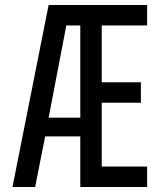

<svg xmlns="http://www.w3.org/2000/svg" viewBox="-20 -750 640 770"><path d="M30 0 175 -730H570V-648H388V-420H545V-338H388V-82H570V0H302V-203H161L121 0ZM175 -278H302V-648H246Z"/></svg>

Font: JetBrains Mono
Style: Regular
Weight: 400
Monospace: yes
Designer: Philipp Nurullin, Konstantin Bulenkov
Foundry: JetBrains
Version: Version 2.305